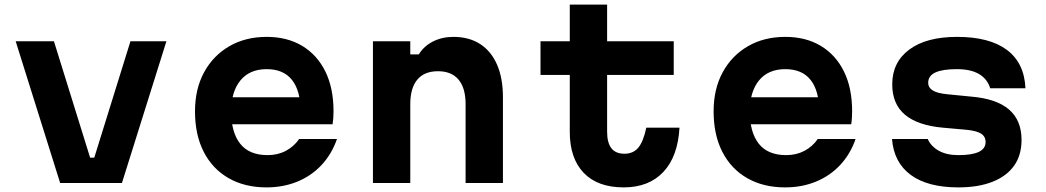

<svg xmlns="http://www.w3.org/2000/svg" viewBox="-20 -794 4540 833"><path d="M48 -615H214L371 -110H389L546 -615H702L509 0H241Z M957 -372H1334L1284 -311Q1284 -400 1247 -447Q1210 -494 1137 -494Q1063 -494 1023 -445Q983 -396 983 -311Q983 -220 1022 -170.5Q1061 -121 1141 -121Q1185 -121 1220 -139.5Q1255 -158 1278 -191H1442Q1419 -125 1375 -78Q1331 -31 1270 -6Q1209 19 1136 19Q1042 19 972 -21Q902 -61 864 -135Q826 -209 826 -311Q826 -408 865.5 -480.5Q905 -553 975 -593.5Q1045 -634 1137 -634Q1226 -634 1291 -595Q1356 -556 1391.5 -484Q1427 -412 1427 -311Q1427 -297 1426 -282Q1425 -267 1423 -255H957Z M1598 0V-615H1760V-558H1797Q1819 -594 1858.5 -614Q1898 -634 1947 -634Q2015 -634 2063 -603Q2111 -572 2136.5 -513.5Q2162 -455 2162 -372V0H2000V-342Q2000 -412 1969.5 -448.5Q1939 -485 1880 -485Q1821 -485 1790.5 -448.5Q1760 -412 1760 -342V0Z M2614 -774V-615H2903V-469H2614V-222Q2614 -175 2632.5 -151Q2651 -127 2689 -127Q2727 -127 2749 -153Q2771 -179 2784 -240H2928Q2921 -115 2858 -48Q2795 19 2686 19Q2573 19 2512.5 -44Q2452 -107 2452 -222V-469H2325V-615H2452V-774Z M3207 -372H3584L3534 -311Q3534 -400 3497 -447Q3460 -494 3387 -494Q3313 -494 3273 -445Q3233 -396 3233 -311Q3233 -220 3272 -170.5Q3311 -121 3391 -121Q3435 -121 3470 -139.5Q3505 -158 3528 -191H3692Q3669 -125 3625 -78Q3581 -31 3520 -6Q3459 19 3386 19Q3292 19 3222 -21Q3152 -61 3114 -135Q3076 -209 3076 -311Q3076 -408 3115.5 -480.5Q3155 -553 3225 -593.5Q3295 -634 3387 -634Q3476 -634 3541 -595Q3606 -556 3641.5 -484Q3677 -412 3677 -311Q3677 -297 3676 -282Q3675 -267 3673 -255H3207Z M4005 -191Q4019 -159 4053 -140Q4087 -121 4138 -121Q4197 -121 4226.5 -135Q4256 -149 4256 -178Q4256 -202 4236 -214.5Q4216 -227 4172 -231L4071 -240Q3961 -250 3906 -296.5Q3851 -343 3851 -428Q3851 -524 3925 -579Q3999 -634 4132 -634Q4273 -634 4348.5 -577.5Q4424 -521 4429 -411H4276Q4264 -451 4228 -472.5Q4192 -494 4131 -494Q4069 -494 4038 -479.5Q4007 -465 4007 -435Q4007 -414 4027 -401.5Q4047 -389 4091 -385L4192 -375Q4303 -366 4357.5 -319Q4412 -272 4412 -187Q4412 -121 4380 -75.5Q4348 -30 4286.5 -5.5Q4225 19 4138 19Q4005 19 3931.5 -35Q3858 -89 3850 -191Z"/></svg>

Font: Martian Mono SemiExpanded SemiExpanded
Style: Bold
Weight: 700
Width: 6
Monospace: yes
Version: Version 1.000